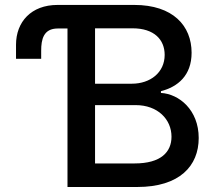

<svg xmlns="http://www.w3.org/2000/svg" viewBox="-20 -747 864 767"><path d="M210.9 -633.2H249.6V0H528.4C697.4 0 773.8 -84.2 773.8 -195.7C773.8 -308.2 695 -371.8 622.9 -375.7V-382.8C690 -399.9 745.4 -445.3 745.4 -536.2C745.4 -643.8 671.2 -727.3 516.3 -727.3H209.9C104.4 -727.3 44 -659.4 44 -568.2V-512.1H144.5V-544.4C144.5 -589.1 153.4 -633.2 210.9 -633.2ZM359.7 -94.1V-327.1H522C610.1 -327.1 665.1 -270.2 665.1 -201C665.1 -139.9 623.2 -94.1 517.8 -94.1ZM359.7 -412.6V-633.9H509.2C596.6 -633.9 637.8 -588.1 637.8 -527.7C637.8 -457.4 580.6 -412.6 506.4 -412.6Z"/></svg>

Font: Magic Ui Pro Medium
Style: Regular
Weight: 500
Designer: Stefan Endress, Andreas Faust
Version: Version 1.000;FEAKit 1.0